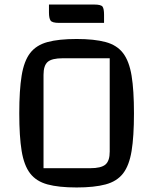

<svg xmlns="http://www.w3.org/2000/svg" viewBox="-20 -812 676 847"><path d="M65 -312Q65 -414 75.5 -478.5Q86 -543 113 -578Q140 -613 189.5 -626.5Q239 -640 318 -640Q396 -640 446 -626.5Q496 -613 523 -577.5Q550 -542 560.5 -478Q571 -414 571 -312Q571 -210 560.5 -146Q550 -82 523 -47Q496 -12 446 1.5Q396 15 318 15Q239 15 189.5 1.5Q140 -12 113 -47Q86 -82 75.5 -146Q65 -210 65 -312ZM172 -70H378Q426 -70 445 -86Q464 -102 464 -143V-555H257Q209 -555 190.5 -539Q172 -523 172 -482ZM241 -711Q210 -711 203 -721.5Q196 -732 196 -757V-792H395Q426 -792 432.5 -782.5Q439 -773 439 -747V-711Z"/></svg>

Font: Changa
Style: Regular
Weight: 400
Designer: Eduardo Rodriguez Tunni
Foundry: Eduardo Rodriguez Tunni
Version: Version 3.003